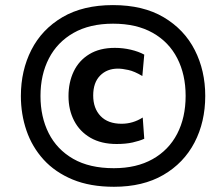

<svg xmlns="http://www.w3.org/2000/svg" viewBox="-20 -721 848 754"><path d="M427.5 12.5Q334 12.5 265.2 -16Q196.5 -44.5 151.2 -94.2Q106 -144 84 -208.2Q62 -272.5 62 -344Q62 -444 103.2 -525Q144.5 -606 225.2 -653.5Q306 -701 423.5 -701Q542.5 -701 623.2 -653Q704 -605 745 -524.2Q786 -443.5 786 -344.5Q786 -242 743.8 -161.2Q701.5 -80.5 621.5 -34Q541.5 12.5 427.5 12.5ZM427 -60.5Q516 -60.5 579.2 -96Q642.5 -131.5 675.8 -195.5Q709 -259.5 709 -344.5Q709 -428 676.2 -492Q643.5 -556 579.8 -592Q516 -628 424 -628Q332.5 -628 268.8 -591.8Q205 -555.5 172 -491.5Q139 -427.5 139 -344Q139 -262 171.2 -198Q203.5 -134 267.5 -97.2Q331.5 -60.5 427 -60.5ZM438 -155.5Q377.5 -155.5 335.2 -180Q293 -204.5 271 -247Q249 -289.5 249 -343.5Q249 -397.5 269.5 -440.5Q290 -483.5 330.8 -508.2Q371.5 -533 431 -533Q463 -533 493.8 -525.8Q524.5 -518.5 546.5 -506.5L539 -422.5Q508 -441 484 -446.2Q460 -451.5 443 -451.5Q400 -451.5 373 -424Q346 -396.5 346 -346Q346 -295.5 375 -265.2Q404 -235 457.5 -235Q502 -235 540.5 -259.5L546.5 -176Q527.5 -167.5 500.8 -161.5Q474 -155.5 438 -155.5Z"/></svg>

Font: Heraclito SemiBold
Style: Italic
Weight: 600
Italic angle: -12°
Designer: Kostas Bartsokas (font) & Cristiano Sobral (main changes)
Foundry: Kostas Bartsokas (font) & Cristiano Sobral (main changes)
Version: Version 1.00;July 8, 2020;FontCreator 13.0.0.2655 64-bit